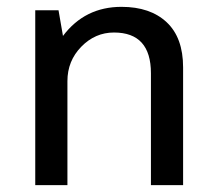

<svg xmlns="http://www.w3.org/2000/svg" viewBox="-20 -541 633 561"><path d="M335 -521Q419 -521 467 -476Q515 -431 515 -344V0H421V-327Q421 -446 313 -446Q258 -446 217.5 -404.5Q177 -363 177 -304V0H83V-511H151L164 -436Q228 -521 335 -521Z"/></svg>

Font: Chivo
Style: Regular
Weight: 400
Designer: Hector Gatti
Foundry: Omnibus-Type
Version: Version 1.007;PS 001.007;hotconv 1.0.88;makeotf.lib2.5.64775